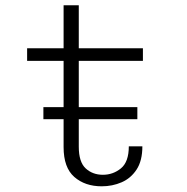

<svg xmlns="http://www.w3.org/2000/svg" viewBox="-20 -678 690 708"><path d="M214.5 -135.5V-238.5H140V-283H214.5V-453.5H80V-500H214.5V-658.5H270.5V-500H507V-453.5H270.5V-283H486.5V-238.5H270.5V-137Q270.5 -80.5 296 -57Q321.5 -33.5 359.5 -33.5Q397 -33.5 426 -57.2Q455 -81 455 -138.5H505Q505 -85.5 483.8 -53Q462.5 -20.5 428.5 -5.8Q394.5 9 355 9Q293.5 9 254 -25.5Q214.5 -60 214.5 -135.5Z"/></svg>

Font: Trispace ExtraLight
Style: Regular
Weight: 200
Designer: Tyler Finck
Foundry: Etcetera Type Company
Version: Version 1.210; ttfautohint (v1.8.3)